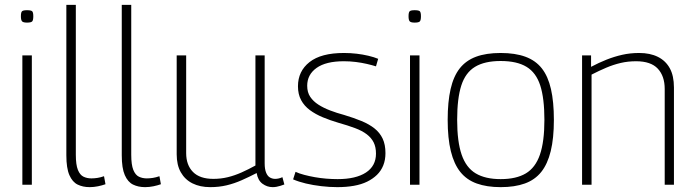

<svg xmlns="http://www.w3.org/2000/svg" viewBox="-20 -760 2865 790"><path d="M91 -667Q76 -667 71 -672Q66 -677 66 -693Q66 -709 70.5 -713.5Q75 -718 91 -718Q108 -718 112.5 -713.5Q117 -709 117 -693Q117 -677 112.5 -672Q108 -667 91 -667ZM72 0V-532H111V0Z M292 -740V-123Q292 -82 300.5 -61Q309 -40 323.5 -33Q338 -26 356 -26Q368 -26 381 -28Q394 -30 408 -35L414 -2Q400 3 383 6.5Q366 10 349 10Q321 10 299.5 -0.5Q278 -11 265.5 -39.5Q253 -68 253 -121V-740Z M520 -740V-123Q520 -82 528.5 -61Q537 -40 551.5 -33Q566 -26 584 -26Q596 -26 609 -28Q622 -30 636 -35L642 -2Q628 3 611 6.5Q594 10 577 10Q549 10 527.5 -0.5Q506 -11 493.5 -39.5Q481 -68 481 -121V-740Z M845 10Q803 10 772 -5.5Q741 -21 724 -51Q707 -81 707 -125V-532H746V-130Q746 -81 774 -52.5Q802 -24 858 -24Q889 -24 917.5 -31Q946 -38 974 -50.5Q1002 -63 1031 -79V-532H1069V-88Q1069 -64 1075 -49.5Q1081 -35 1091 -29.5Q1101 -24 1112 -24Q1127 -24 1142 -31L1150 -1Q1142 2 1134 4.5Q1126 7 1118 8.5Q1110 10 1102 10Q1079 10 1060 -4Q1041 -18 1036 -48Q1005 -32 974.5 -18.5Q944 -5 912.5 2.5Q881 10 845 10Z M1186 -22 1196 -53Q1211 -46 1232 -40.5Q1253 -35 1275.5 -31Q1298 -27 1322 -25Q1346 -23 1369 -23Q1444 -23 1485.5 -50Q1527 -77 1527 -128Q1527 -155 1517.5 -174Q1508 -193 1489 -207.5Q1470 -222 1440.5 -233Q1411 -244 1372 -255Q1338 -265 1308 -277.5Q1278 -290 1255 -307Q1232 -324 1219 -348Q1206 -372 1206 -405Q1206 -467 1253.5 -504.5Q1301 -542 1395 -542Q1422 -542 1447.5 -539Q1473 -536 1496 -530.5Q1519 -525 1536 -518L1527 -487Q1511 -492 1489.5 -497Q1468 -502 1444 -505Q1420 -508 1395 -508Q1321 -508 1282.5 -480.5Q1244 -453 1244 -407Q1244 -380 1256.5 -361.5Q1269 -343 1290 -329.5Q1311 -316 1338.5 -305.5Q1366 -295 1396 -287Q1436 -275 1467.5 -262Q1499 -249 1521 -231.5Q1543 -214 1554.5 -189.5Q1566 -165 1566 -130Q1566 -102 1557 -79.5Q1548 -57 1531 -40.5Q1514 -24 1490.5 -12.5Q1467 -1 1436 4.5Q1405 10 1368 10Q1336 10 1302 6Q1268 2 1238.5 -5Q1209 -12 1186 -22Z M1686 -667Q1671 -667 1666 -672Q1661 -677 1661 -693Q1661 -709 1665.5 -713.5Q1670 -718 1686 -718Q1703 -718 1707.5 -713.5Q1712 -709 1712 -693Q1712 -677 1707.5 -672Q1703 -667 1686 -667ZM1667 0V-532H1706V0Z M1822 -267Q1822 -341 1834 -393.5Q1846 -446 1871.5 -478.5Q1897 -511 1938.5 -526.5Q1980 -542 2040 -542Q2100 -542 2142 -526.5Q2184 -511 2209.5 -478.5Q2235 -446 2247 -393.5Q2259 -341 2259 -267Q2259 -191 2246 -138Q2233 -85 2207 -52.5Q2181 -20 2139.5 -5Q2098 10 2040 10Q1983 10 1941.5 -5Q1900 -20 1874 -52.5Q1848 -85 1835 -138Q1822 -191 1822 -267ZM1861 -267Q1861 -177 1879.5 -123.5Q1898 -70 1937.5 -46.5Q1977 -23 2040 -23Q2104 -23 2143.5 -46.5Q2183 -70 2201.5 -123.5Q2220 -177 2220 -267Q2220 -355 2203 -408Q2186 -461 2146.5 -485Q2107 -509 2040 -509Q1974 -509 1934.5 -485Q1895 -461 1878 -408Q1861 -355 1861 -267Z M2375 0V-532H2412V-485Q2444 -502 2475.5 -514.5Q2507 -527 2540 -534.5Q2573 -542 2610 -542Q2655 -542 2687 -526Q2719 -510 2736 -479Q2753 -448 2753 -400V0H2715V-394Q2715 -447 2686.5 -477.5Q2658 -508 2597 -508Q2564 -508 2534 -501Q2504 -494 2474.5 -481.5Q2445 -469 2414 -453V0Z"/></svg>

Font: Georama ExtraLight
Style: Regular
Weight: 250
Version: Version 1.001